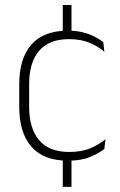

<svg xmlns="http://www.w3.org/2000/svg" viewBox="-20 -616 468 748"><path d="M258.5 -480H224.5V-596.5H258.5ZM258.5 112H224.5V-10H258.5ZM245 10Q150 10 102.5 -44.2Q55 -98.5 55 -199.5V-288Q55 -388.5 102.5 -442.5Q150 -496.5 245 -496.5Q278.5 -496.5 304.8 -489.5Q331 -482.5 350.5 -472.2Q370 -462 382.5 -451.5L386.5 -414.5Q363.5 -434.5 330 -449Q296.5 -463.5 248.5 -463.5Q171.5 -463.5 132.5 -418.2Q93.5 -373 93.5 -287.5V-200.5Q93.5 -115.5 132.5 -69.8Q171.5 -24 249.5 -24Q299 -24 333 -38.8Q367 -53.5 391 -73.5L386.5 -35.5Q366 -19.5 331.5 -4.8Q297 10 245 10Z"/></svg>

Font: Anek Bangla
Style: Extra-light
Weight: 200
Designer: Sulekha Rajkumar (Bangla), Yesha Goshar (Latin)
Foundry: Ek Type
Version: Version 1.002;March 21, 2022;FontCreator 13.0.0.2683 64-bit